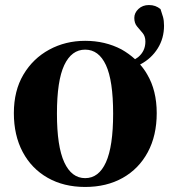

<svg xmlns="http://www.w3.org/2000/svg" viewBox="-20 -725 677 762"><path d="M318 17Q233 17 169 -19.5Q105 -56 70 -122Q35 -188 35 -276Q35 -365 73 -429Q111 -493 175.5 -528Q240 -563 318 -563Q397 -563 462 -529Q492 -512 516 -490Q523 -494 528 -498Q557 -522 557 -560Q557 -581 546 -594L524 -620Q513 -633 513 -654Q513 -674 529.5 -689.5Q546 -705 571 -705Q585 -705 596 -701Q607 -697 617 -689Q623 -672 627 -657.5Q631 -643 631 -623Q631 -573 606 -533Q581 -493 538 -470Q537 -469 536 -469Q552 -451 564 -430Q602 -366 602 -276Q602 -187 566.5 -121Q531 -55 467 -19Q403 17 318 17ZM318 -18Q372 -18 400.5 -81Q429 -144 429 -274Q429 -405 400.5 -466.5Q372 -528 318 -528Q264 -528 235 -466.5Q206 -405 206 -274Q206 -144 235 -81Q264 -18 318 -18Z"/></svg>

Font: Early Summer Mincho Heavy
Style: Regular
Weight: 900
Designer: GuiWonder
Version: Version 1.002